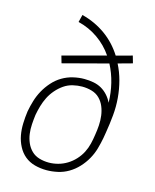

<svg xmlns="http://www.w3.org/2000/svg" viewBox="-112 -812 724 896"><g transform="rotate(15 250.0 -363.5)"><path d="M199 8Q169 8 141.5 0.5Q114 -7 93.5 -24Q73 -41 60 -66Q47 -91 42 -118.5Q37 -146 38 -175.5Q39 -205 43 -234Q48 -261 56 -287.5Q64 -314 77.5 -338.5Q91 -363 110.5 -385Q130 -407 154.5 -421.5Q179 -436 206.5 -442.5Q234 -449 260 -449Q283 -449 304.5 -445Q326 -441 343.5 -431Q361 -421 375 -405.5Q389 -390 398 -371Q397 -419 386 -464Q375 -509 354 -549L138 -492L128 -527L334 -582Q305 -625 261.5 -655.5Q218 -686 165 -699L174 -735Q206 -727 235 -713.5Q264 -700 289 -682Q314 -664 335 -641.5Q356 -619 373 -592L450 -613L460 -578L391 -559Q409 -524 419.5 -484.5Q430 -445 433.5 -403.5Q437 -362 433 -319.5Q429 -277 422 -235L417 -205Q412 -179 404.5 -152.5Q397 -126 383 -101Q369 -76 349 -54.5Q329 -33 304.5 -18.5Q280 -4 252.5 2Q225 8 199 8ZM200 -29Q222 -29 244.5 -35Q267 -41 287.5 -53.5Q308 -66 324.5 -84Q341 -102 351.5 -122.5Q362 -143 367.5 -165.5Q373 -188 376 -210Q380 -234 381.5 -257.5Q383 -281 380 -304Q377 -327 368.5 -347.5Q360 -368 344.5 -383.5Q329 -399 306.5 -405.5Q284 -412 260 -412Q238 -412 215 -406.5Q192 -401 172.5 -387.5Q153 -374 137 -355.5Q121 -337 110.5 -316Q100 -295 93.5 -272.5Q87 -250 83 -228Q80 -205 78.5 -181.5Q77 -158 80 -135.5Q83 -113 92 -92.5Q101 -72 116.5 -57Q132 -42 154 -35.5Q176 -29 200 -29Z"/></g></svg>

Font: Iosevka SS18 Extralight
Style: Italic
Weight: 200
Italic angle: -9°
Monospace: yes
Designer: Belleve Invis
Foundry: Belleve Invis
Version: Version 25.1.1; ttfautohint (v1.8.4)